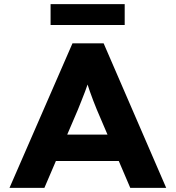

<svg xmlns="http://www.w3.org/2000/svg" viewBox="-20 -910 851 930"><path d="M26 0 331 -700H482L785 0H611L449 -379Q440 -401 431.5 -423Q423 -445 415 -468Q407 -491 400 -513Q393 -535 387 -555L421 -556Q415 -532 407.5 -510Q400 -488 392 -466.5Q384 -445 375 -423Q366 -401 357 -378L195 0ZM169 -130 224 -258H584L625 -130ZM225 -789V-890H584V-789Z"/></svg>

Font: Lexend Exa
Style: Bold
Weight: 700
Designer: Bonnie Shaver-Troup, Thomas Jockin
Foundry: Lexend
Version: Version 1.007